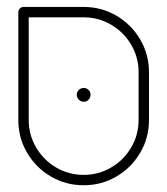

<svg xmlns="http://www.w3.org/2000/svg" viewBox="-20 -539 494 567"><path d="M34.1 -184.8V-503.3Q34.1 -509.6 38.7 -514.1Q43.3 -518.5 49.6 -518.5H227.4Q279.6 -518.5 323.9 -492.6Q368.1 -466.7 394.1 -422.4Q420 -378.1 420 -325.6V-184.8Q420 -132.2 394.1 -88Q368.1 -43.7 323.9 -17.8Q279.6 8.1 227 8.1Q174.4 8.1 130.2 -17.8Q85.9 -43.7 60 -88Q34.1 -132.2 34.1 -184.8ZM227 -22.6Q271.1 -22.6 308.3 -44.4Q345.6 -66.3 367.4 -103.5Q389.3 -140.7 389.3 -184.8V-325.6Q389.3 -369.6 367.4 -406.9Q345.6 -444.1 308.3 -465.9Q271.1 -487.8 227 -487.8H64.8V-184.8Q64.8 -140.7 86.7 -103.5Q108.5 -66.3 145.7 -44.4Q183 -22.6 227 -22.6ZM206.7 -259.3Q206.7 -267.4 212.8 -273.3Q218.9 -279.3 227.4 -279.3Q235.6 -279.3 241.5 -273.3Q247.4 -267.4 247.4 -259.3Q247.4 -250.7 241.5 -244.6Q235.6 -238.5 227.4 -238.5Q218.9 -238.5 212.8 -244.6Q206.7 -250.7 206.7 -259.3Z"/></svg>

Font: 26F Galaxy Hebrew Ultra Light
Style: Regular
Weight: 200
Designer: C₂₉H₂₅N₃O₅
Version: Version 1.000